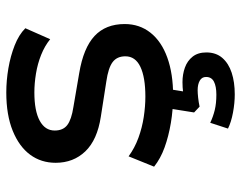

<svg xmlns="http://www.w3.org/2000/svg" viewBox="-96 -452 748 595"><g transform="rotate(-90 277.5 -154.0)"><path d="M279 9Q236 9 194.5 2Q153 -5 118.5 -17.5Q84 -30 59 -50L91 -129Q117 -110 148.5 -98.5Q180 -87 213 -82Q246 -77 276 -77Q336 -77 368.5 -92.5Q401 -108 401 -139Q401 -165 383 -178.5Q365 -192 323 -198L214 -215Q142 -226 106.5 -263Q71 -300 71 -355Q71 -400 96 -434Q121 -468 170 -488Q219 -508 289 -508Q326 -508 364 -501.5Q402 -495 435 -482Q468 -469 488 -449L454 -372Q433 -389 405.5 -400Q378 -411 347.5 -416Q317 -421 289 -421Q232 -421 201.5 -404.5Q171 -388 171 -358Q171 -332 188 -319Q205 -306 244 -300L349 -282Q427 -269 464 -234.5Q501 -200 501 -141Q501 -95 474 -61Q447 -27 397 -9Q347 9 279 9ZM283 200Q256 200 226.5 194.5Q197 189 177 179L195 124Q214 133 234.5 138Q255 143 282 143Q308 143 322.5 135.5Q337 128 337 111Q337 98 325.5 91.5Q314 85 296 85Q287 85 273 86.5Q259 88 245 91L227 74L242 -20H302L289 60L261 46Q273 42 289 40Q305 38 321 38Q345 38 366 45.5Q387 53 400 69.5Q413 86 413 112Q413 142 396 161.5Q379 181 350 190.5Q321 200 283 200Z"/></g></svg>

Font: Nunito Sans 7pt SemiBold
Style: Regular
Weight: 600
Designer: Vernon Adams
Foundry: Vernon Adams
Version: Version 3.101;gftools[0.9.27]